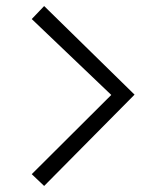

<svg xmlns="http://www.w3.org/2000/svg" viewBox="-20 -602 528 635"><path d="M126 13 85 -26 348 -288 85 -539 126 -582 425 -289Z"/></svg>

Font: Yaldevi ExtraLight Light
Style: Regular
Weight: 300
Version: Version 1.100